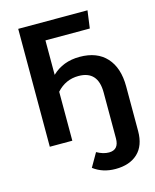

<svg xmlns="http://www.w3.org/2000/svg" viewBox="-132 -780 880 1087"><g transform="rotate(-15 308.5 -236.5)"><path d="M375 -448Q477 -448 532 -387.5Q587 -327 587 -218V43Q587 129 539.5 173.5Q492 218 409 218Q334 218 280 177L326 97Q363 118 397 118Q455 118 455 51V-218Q455 -345 341 -345Q265 -345 213 -287V0H81V-691H487L473 -588H213V-386Q277 -448 375 -448Z"/></g></svg>

Font: FiraGO Medium
Style: Regular
Weight: 500
Designer: bBox Type
Foundry: bBox Type GmbH
Version: Version 1.001;PS 001.001;hotconv 1.0.88;makeotf.lib2.5.64775